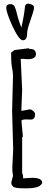

<svg xmlns="http://www.w3.org/2000/svg" viewBox="-20 -1019 283 1045"><path d="M116.7 -987.3C113.3 -953.6 106.4 -912.6 96.2 -868.7L86.4 -896C75.7 -926.3 72.8 -943.4 66.4 -965.8L58.6 -985.8C51.3 -996.1 40.5 -998 27.8 -995.6C16.6 -992.2 13.7 -984.9 14.2 -976.6C14.6 -957 26.4 -923.8 48.3 -875.5C72.3 -825.2 90.8 -799.8 104 -799.8C119.1 -799.8 127.4 -811.5 127.4 -834C127.4 -849.6 132.8 -873 144 -903.8C150.4 -924.3 165 -960.9 165 -978C165 -988.8 155.8 -995.6 136.7 -999C127 -1000 120.1 -996.6 116.7 -987.3ZM100.6 -270.5 104.5 -275.9 96.7 -361.3C97.7 -366.7 106.9 -369.1 124.5 -369.1L147 -368.2C163.6 -368.2 170.9 -378.4 170.9 -397.5C170.9 -409.2 153.8 -423.8 142.1 -423.8C127 -420.4 111.3 -418.5 96.2 -415.5L100.6 -531.2L92.8 -697.3C93.8 -698.2 97.2 -698.7 104.5 -698.7L130.4 -696.8C160.6 -696.8 175.8 -706.5 175.8 -725.1C175.8 -731 173.8 -737.3 170.4 -742.7V-742.2C166.5 -749 157.2 -752.9 139.6 -752.9L136.2 -756.3L59.1 -746.6L40.5 -732.9C41 -718.8 40 -680.2 44.4 -657.7C48.8 -634.8 50.8 -618.2 50.8 -607.9L45.9 -413.6L51.8 -205.6L46.9 -106C46.9 -89.4 48.3 -74.7 50.8 -62L41.5 -25.9C41.5 -17.1 44.9 -9.8 50.8 -3.9C56.6 2.4 76.2 5.9 108.4 5.9H130.9C145 5.9 160.2 4.4 173.3 1.5C189.9 -1.5 203.1 -9.3 210 -23.4C210 -42 191.4 -51.3 154.3 -51.3L106 -48.3C106 -61.5 104 -71.3 100.6 -77.6Z"/></svg>

Font: Amatic Mod Bold ONEptTWO
Style: Bold
Weight: 700
Designer: David Occhino Design
Foundry: David Occhino Design
Version: Version 1.2